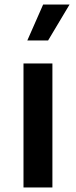

<svg xmlns="http://www.w3.org/2000/svg" viewBox="-20 -830 336 850"><path d="M84 0V-549H212V0ZM101 -651 171 -810H288L193 -651Z"/></svg>

Font: Plus Jakarta Text
Style: Bold
Weight: 700
Designer: Gumpita Rahayu
Foundry: Tokotype Studio
Version: Version 1.000